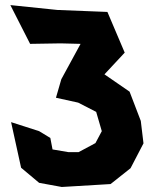

<svg xmlns="http://www.w3.org/2000/svg" viewBox="-20 -579 616 769"><path d="M100.6 -403.3 222.7 -405.3 302.7 -403.3 225.6 -261.7 204.1 -187.5 293 -168 365.2 -130.9 387.7 -53.7 362.3 -5.9 294.9 30.3H253.9L190.4 19.5L181.6 -26.4L136.7 -53.7L24.4 -89.8L64.5 92.8L136.7 153.3L227.5 169.9L422.9 158.2L502.9 94.7L554.7 -4.9L543.9 -94.7L499 -211.9L398.4 -281.2L479.5 -368.2L410.2 -531.2L210 -539.1L21.5 -558.6Z"/></svg>

Font: MaokenAssortedSans-TC
Style: Regular
Weight: 500
Version: Version 0.83